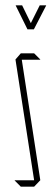

<svg xmlns="http://www.w3.org/2000/svg" viewBox="-20 -700 206 720"><path d="M61 -476 58 -500H108L131 -477V-476ZM108 -24 38 -477 58 -500 131 -25V-24ZM58 0 35 -23V-24H131L108 0ZM83 -590 39 -679V-680H63L107 -590ZM84 -590 129 -680H153V-679L107 -590Z"/></svg>

Font: Foldit Thin
Style: Regular
Weight: 100
Designer: Sophia Tai
Foundry: Sophia Tai
Version: Version 1.003